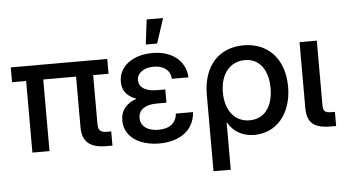

<svg xmlns="http://www.w3.org/2000/svg" viewBox="-59 -833 2049 1141"><g transform="rotate(-5 966.0 -262.5)"><path d="M547.9 0H585V-84.5H560.5C521.5 -84.5 507.3 -97.7 507.3 -134.3V-427.2H599.1V-515.6H23.4V-427.2H107.4V0H209.5V-427.2H405.3V-124C405.3 -40 450.7 0 547.9 0Z M863.8 11.7C983.4 11.7 1072.8 -46.4 1079.1 -156.7H977.1C971.7 -100.6 932.6 -69.8 866.2 -69.8C800.8 -69.8 759.8 -100.1 759.8 -149.4C759.8 -201.2 804.2 -226.1 869.6 -226.1H926.8V-305.2H876C803.2 -305.2 769.5 -335.4 769.5 -374C769.5 -415.5 809.6 -445.8 869.1 -445.8C930.7 -445.8 968.8 -414.1 971.2 -364.7H1070.3C1064.5 -464.4 986.8 -527.3 868.7 -527.3C750 -527.3 667.5 -464.4 667.5 -373C667.5 -317.9 698.2 -283.7 751.5 -265.1C692.9 -244.6 656.2 -205.6 656.2 -143.1C656.2 -45.4 746.1 11.7 863.8 11.7ZM853 -729 834.5 -581.1H902.3L950.7 -729Z M1169.9 -252.4V204.1H1272.9V-77.6H1274.4C1307.6 -20.5 1361.8 10.3 1431.6 10.3C1564.5 10.3 1655.3 -98.6 1655.3 -257.8C1655.3 -423.3 1558.6 -525.9 1412.6 -525.9C1266.1 -525.9 1169.9 -423.8 1169.9 -252.4ZM1410.6 -78.6C1323.2 -78.6 1266.1 -148.4 1266.1 -257.8C1266.1 -366.7 1323.7 -437.5 1412.6 -437.5C1498.5 -437.5 1550.8 -369.1 1550.8 -257.8C1550.8 -147 1498 -78.6 1410.6 -78.6Z M1889.6 0H1919.4V-84.5H1898.9C1859.9 -84.5 1849.1 -94.2 1849.1 -134.3V-515.6H1746.1V-124C1746.1 -34.7 1786.6 0 1889.6 0Z"/></g></svg>

Font: Inteeer Medium
Style: Regular
Weight: 500
Designer: Rasmus Andersson
Foundry: rsms
Version: Version 4.001;Glyphs 3.4 (3402)